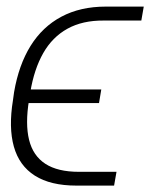

<svg xmlns="http://www.w3.org/2000/svg" viewBox="-20 -566 458 585"><path d="M220.2 -42.5H335L327.6 -0.5H212.9Q133.8 -0.5 86.2 -30.8Q38.6 -61 22.2 -119.4Q5.9 -177.7 19.5 -260.7L22.9 -285.2Q37.1 -368.2 73.2 -426.3Q109.4 -484.4 167 -515.1Q224.6 -545.9 302.7 -545.9H418L410.6 -503.4H295.9Q231.4 -503.9 185.5 -478.5Q139.6 -453.1 111.8 -404.3Q84 -355.5 72.3 -285.2L68.4 -260.7Q56.6 -188.5 68.6 -139.9Q80.6 -91.3 118.2 -66.9Q155.8 -42.5 220.2 -42.5ZM288.6 -293.5 281.7 -252H36.6L43.5 -293.5Z"/></svg>

Font: Inter 17pt ExtraLight
Style: Italic
Weight: 250
Italic angle: -9.3988°
Version: Version 4.001;git-66647c0bb